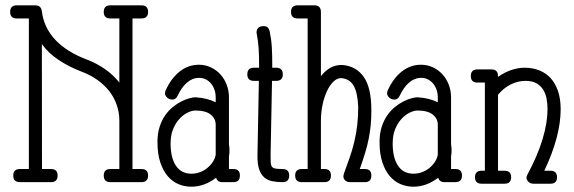

<svg xmlns="http://www.w3.org/2000/svg" viewBox="-20 -685 2154 721"><path d="M43 -615.7H88.4V-50.3H54.7C38.1 -50.3 29.8 -42.2 29.8 -25.9C29.8 -9.3 38.1 -1 54.7 -1H171.4C188 -1 196.3 -9.3 196.3 -25.9C196.3 -42.2 188 -50.3 171.4 -50.3H137.7L137.2 -519.5C153.2 -497.1 174.1 -477.2 200 -460C225.8 -442.7 255 -427.9 287.6 -415.5C309.7 -407.1 329.5 -396.6 346.9 -384C364.3 -371.5 379.1 -357.3 391.1 -341.6C403.2 -325.8 412.4 -308.6 418.7 -290C425 -271.5 428.2 -252 428.2 -231.4V-50.3H394.5C377.9 -50.3 369.6 -42.2 369.6 -25.9C369.6 -9.3 377.9 -1 394.5 -1H511.2C527.8 -1 536.1 -9.3 536.1 -25.9C536.1 -42.2 527.8 -50.3 511.2 -50.3H477.5V-615.7H511.2C527.8 -615.7 536.1 -623.9 536.1 -640.1C536.1 -656.7 527.8 -665 511.2 -665H394.5C377.9 -665 369.6 -656.7 369.6 -640.1C369.6 -623.9 377.9 -615.7 394.5 -615.7H428.2V-375C397.9 -413.1 356.8 -442.1 304.7 -461.9C254.9 -480.8 215.7 -505.5 187.3 -535.9C158.8 -566.3 142.1 -601.9 137.2 -642.6C135.3 -657.6 127 -665 112.3 -665H43C26.4 -665 18.1 -656.7 18.1 -640.1C18.1 -623.9 26.4 -615.7 43 -615.7Z M790 -216.3V-103.5C788.1 -93.8 784.3 -84.6 778.6 -76.2C772.9 -67.7 766 -60.2 757.8 -53.7C749.7 -47.2 740.6 -42.1 730.5 -38.3C720.4 -34.6 710 -32.7 699.2 -32.7C673.5 -32.7 654 -42.7 640.6 -62.7C627.3 -82.8 620.6 -110.5 620.6 -146C620.6 -167.5 623.9 -186 630.6 -201.7C637.3 -217.3 645.5 -230.1 655.3 -240.2C665 -250.3 675.2 -257.8 685.8 -262.7C696.4 -267.6 705.6 -270 713.4 -270C739.1 -270 758.3 -265 771 -254.9C783.7 -244.8 790 -231.9 790 -216.3ZM718.3 -319.3H717.3C717 -319.3 716.6 -319.4 716.3 -319.6C716 -319.7 715.7 -319.8 715.3 -319.8C709.1 -319.8 701.3 -318.6 691.9 -316.2C682.5 -313.7 672.4 -309.8 661.6 -304.4C650.9 -299.1 640.1 -292.1 629.4 -283.4C618.7 -274.8 609 -264.3 600.3 -252C591.7 -239.6 584.7 -225.1 579.3 -208.5C574 -191.9 571.3 -173 571.3 -151.9C571.3 -122.2 574.8 -96.8 581.8 -75.7C588.8 -54.5 598.1 -37.1 609.9 -23.4C621.6 -9.8 635.1 0.2 650.4 6.6C665.7 12.9 681.6 16.1 698.2 16.1C731.1 16.1 762.2 4.9 791.5 -17.6C794.8 -6.5 802.6 -1 814.9 -1H856C872.6 -1 880.9 -9.3 880.9 -25.9C880.9 -42.2 872.6 -50.3 856 -50.3H839.8V-98.1C841.1 -104.7 841.8 -111.8 841.8 -119.6C841.8 -127.8 841.1 -135.6 839.8 -143.1V-319.3C839.8 -335.9 837 -351.7 831.3 -366.7C825.6 -381.7 817.7 -394.7 807.6 -405.8C797.5 -416.8 785.6 -425.6 771.7 -432.1C757.9 -438.6 743 -441.9 727.1 -441.9C700.7 -441.9 676.8 -433.6 655.5 -417C634.2 -400.4 616.7 -377.3 603 -347.7C600.7 -343.4 599.6 -338.9 599.6 -334C599.6 -329.1 602.2 -324.1 607.4 -318.8C612.6 -313.6 619.5 -311 627.9 -311C636.1 -311 642.6 -316.1 647.5 -326.2C656.9 -346.7 668.5 -362.9 682.1 -374.8C695.8 -386.6 710.9 -392.6 727.5 -392.6C737.3 -392.6 746 -390.5 753.7 -386.5C761.3 -382.4 767.8 -377 773.2 -370.4C778.6 -363.7 782.7 -356 785.6 -347.2C788.6 -338.4 790 -329.1 790 -319.3V-300.8C769.5 -311.2 745.6 -317.4 718.3 -319.3Z M944.3 -557.6C946 -547.5 947.3 -538.4 948.5 -530.3C949.6 -522.1 950.5 -513.5 951.2 -504.4C951.8 -495.3 952.3 -484.9 952.6 -473.4C953 -461.8 953.1 -447.6 953.1 -430.7H933.6C917 -430.7 908.7 -422.4 908.7 -405.8C908.7 -389.5 917 -381.3 933.6 -381.3H952.1L946.8 -97.7C946.8 -77.5 949 -61.1 953.4 -48.6C957.8 -36.1 964 -26.2 972.2 -19C980.3 -11.9 990.2 -7.1 1002 -4.6C1013.7 -2.2 1026.7 -1 1041 -1C1057.6 -1 1065.9 -9.3 1065.9 -25.9C1065.9 -42.2 1057.6 -50.3 1041 -50.3C1029.3 -50.3 1020.3 -50.9 1014.2 -52C1008 -53.1 1003.6 -55.6 1001 -59.3C998.4 -63.1 996.9 -68.4 996.6 -75.2C996.3 -82 996.1 -91.3 996.1 -103L1001.5 -381.3H1017.1C1033.7 -381.3 1042 -389.5 1042 -405.8C1042 -422.4 1033.7 -430.7 1017.1 -430.7H1002.4C1002.4 -448.6 1002.3 -463.9 1002 -476.6C1001.6 -489.3 1001.1 -500.7 1000.5 -510.7C999.8 -520.8 998.9 -530.3 997.6 -539.1C996.3 -547.9 994.6 -557.1 992.7 -566.9C990.1 -580.2 982.7 -586.9 970.7 -586.9C960.3 -586.9 953.1 -584.6 949.2 -579.8C945.3 -575.1 943.4 -569.5 943.4 -563C943.4 -560.7 943.7 -558.9 944.3 -557.6Z M1097.7 -615.7H1135.3V-50.3H1113.3C1096.7 -50.3 1088.4 -42.2 1088.4 -25.9C1088.4 -9.3 1096.7 -1 1113.3 -1H1198.2C1214.5 -1 1222.7 -9.3 1222.7 -25.9C1222.7 -42.2 1214.5 -50.3 1198.2 -50.3H1185.1V-230C1185.1 -251.5 1187.1 -271.9 1191.2 -291.3C1195.2 -310.6 1200.8 -327.8 1207.8 -342.8C1214.8 -357.7 1222.8 -369.6 1231.9 -378.4C1241 -387.2 1250.7 -391.6 1260.7 -391.6H1262.7C1283.5 -389.3 1298.7 -379.6 1308.3 -362.5C1318 -345.5 1323.6 -319.2 1325.2 -283.7C1325.2 -261.2 1324.1 -239.4 1321.8 -218.3C1319.5 -197.1 1315.8 -175.3 1310.5 -152.8C1305.7 -132.3 1299.8 -112.4 1293 -93L1272 -34.7C1270.3 -29.1 1269.5 -25.1 1269.5 -22.5C1269.5 -17.3 1271.6 -12.4 1275.9 -7.8C1280.1 -3.3 1286.5 -1 1294.9 -1H1350.1C1366.4 -1 1374.5 -9.3 1374.5 -25.9C1374.5 -42.2 1366.4 -50.3 1350.1 -50.3H1331.1C1338.9 -72.4 1345.5 -92.6 1351.1 -110.8C1356.6 -129.1 1361.1 -146.6 1364.5 -163.6C1367.9 -180.5 1370.4 -197.6 1372.1 -214.8C1373.7 -232.1 1374.5 -250.8 1374.5 -271C1374.5 -327 1365.2 -368.5 1346.4 -395.5C1327.7 -422.5 1301.3 -437.7 1267.1 -440.9H1260.7C1232.4 -440.9 1207.2 -426.9 1185.1 -398.9V-640.1C1185.1 -656.7 1176.8 -665 1160.2 -665H1097.7C1081.1 -665 1072.8 -656.7 1072.8 -640.1C1072.8 -623.9 1081.1 -615.7 1097.7 -615.7Z M1624 -216.3V-103.5C1622.1 -93.8 1618.2 -84.6 1612.5 -76.2C1606.9 -67.7 1599.9 -60.2 1591.8 -53.7C1583.7 -47.2 1574.5 -42.1 1564.5 -38.3C1554.4 -34.6 1543.9 -32.7 1533.2 -32.7C1507.5 -32.7 1488 -42.7 1474.6 -62.7C1461.3 -82.8 1454.6 -110.5 1454.6 -146C1454.6 -167.5 1457.9 -186 1464.6 -201.7C1471.3 -217.3 1479.5 -230.1 1489.3 -240.2C1499 -250.3 1509.2 -257.8 1519.8 -262.7C1530.4 -267.6 1539.6 -270 1547.4 -270C1573.1 -270 1592.3 -265 1605 -254.9C1617.7 -244.8 1624 -231.9 1624 -216.3ZM1552.2 -319.3H1551.3C1550.9 -319.3 1550.6 -319.4 1550.3 -319.6C1550 -319.7 1549.6 -319.8 1549.3 -319.8C1543.1 -319.8 1535.3 -318.6 1525.9 -316.2C1516.4 -313.7 1506.3 -309.8 1495.6 -304.4C1484.9 -299.1 1474.1 -292.1 1463.4 -283.4C1452.6 -274.8 1443 -264.3 1434.3 -252C1425.7 -239.6 1418.7 -225.1 1413.3 -208.5C1408 -191.9 1405.3 -173 1405.3 -151.9C1405.3 -122.2 1408.8 -96.8 1415.8 -75.7C1422.8 -54.5 1432.1 -37.1 1443.8 -23.4C1455.6 -9.8 1469.1 0.2 1484.4 6.6C1499.7 12.9 1515.6 16.1 1532.2 16.1C1565.1 16.1 1596.2 4.9 1625.5 -17.6C1628.7 -6.5 1636.6 -1 1648.9 -1H1689.9C1706.5 -1 1714.8 -9.3 1714.8 -25.9C1714.8 -42.2 1706.5 -50.3 1689.9 -50.3H1673.8V-98.1C1675.1 -104.7 1675.8 -111.8 1675.8 -119.6C1675.8 -127.8 1675.1 -135.6 1673.8 -143.1V-319.3C1673.8 -335.9 1671 -351.7 1665.3 -366.7C1659.6 -381.7 1651.7 -394.7 1641.6 -405.8C1631.5 -416.8 1619.5 -425.6 1605.7 -432.1C1591.9 -438.6 1577 -441.9 1561 -441.9C1534.7 -441.9 1510.8 -433.6 1489.5 -417C1468.2 -400.4 1450.7 -377.3 1437 -347.7C1434.7 -343.4 1433.6 -338.9 1433.6 -334C1433.6 -329.1 1436.2 -324.1 1441.4 -318.8C1446.6 -313.6 1453.5 -311 1461.9 -311C1470.1 -311 1476.6 -316.1 1481.4 -326.2C1490.9 -346.7 1502.4 -362.9 1516.1 -374.8C1529.8 -386.6 1544.9 -392.6 1561.5 -392.6C1571.3 -392.6 1580 -390.5 1587.6 -386.5C1595.3 -382.4 1601.8 -377 1607.2 -370.4C1612.5 -363.7 1616.7 -356 1619.6 -347.2C1622.6 -338.4 1624 -329.1 1624 -319.3V-300.8C1603.5 -311.2 1579.6 -317.4 1552.2 -319.3Z M1772.9 -375H1800.8V-43.9H1788.6C1772 -43.9 1763.7 -35.8 1763.7 -19.5C1763.7 -3.3 1772 4.9 1788.6 4.9H1874.5C1891.1 4.9 1899.4 -3.3 1899.4 -19.5C1899.4 -35.8 1891.1 -43.9 1874.5 -43.9H1850.1V-329.1C1864.1 -346 1880 -359 1897.9 -367.9C1915.9 -376.9 1934.2 -381.3 1953.1 -381.3C1969.7 -381.3 1983.3 -378.4 1993.9 -372.6C2004.5 -366.7 2012.9 -358.8 2019.3 -348.9C2025.6 -338.9 2030 -327.6 2032.5 -314.7C2034.9 -301.8 2036.1 -288.6 2036.1 -274.9C2036.1 -241.7 2030 -204.6 2017.8 -163.6C2005.6 -122.6 1986.8 -78.3 1961.4 -30.8C1958.5 -25.9 1957 -21.3 1957 -17.1C1957 -12.5 1959.4 -7.7 1964.1 -2.7C1968.8 2.4 1975.3 4.9 1983.4 4.9H2046.9C2063.5 4.9 2071.8 -3.3 2071.8 -19.5C2071.8 -35.8 2063.5 -43.9 2046.9 -43.9H2023.9C2044.4 -86.9 2059.8 -127.8 2070.1 -166.5C2080.3 -205.2 2085.4 -241.4 2085.4 -274.9C2085.4 -300 2082.3 -322.2 2075.9 -341.6C2069.6 -360.9 2060.5 -377.2 2048.8 -390.4C2037.1 -403.6 2022.9 -413.6 2006.1 -420.4C1989.3 -427.2 1970.7 -430.7 1950.2 -430.7C1933.6 -430.7 1916.9 -427.8 1900.1 -422.1C1883.4 -416.4 1866.7 -407.9 1850.1 -396.5V-399.4C1850.1 -416 1842 -424.3 1825.7 -424.3H1772.9C1756.3 -424.3 1748 -416 1748 -399.4C1748 -383.1 1756.3 -375 1772.9 -375Z"/></svg>

Font: Nathan
Style: Regular
Weight: 400
Designer: Peter Wiegel
Foundry: Peter Wiegel
Version: Version 1.001 2009